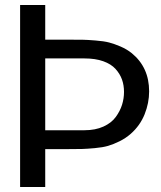

<svg xmlns="http://www.w3.org/2000/svg" viewBox="-20 -745 640 765"><path d="M160.2 0H60.1V-725.1H160.2V-586.9H251Q289.6 -586.9 308.3 -586.7Q327.1 -586.4 360.6 -583.7Q394 -581.1 414.8 -575.7Q435.5 -570.3 460.4 -559.6Q485.4 -548.8 504.9 -533.2Q574.2 -476.6 574.2 -380.9Q574.2 -334.5 556.2 -289.6Q538.1 -244.6 501 -211.9Q481 -194.3 456.3 -182.1Q431.6 -169.9 410.6 -163.8Q389.6 -157.7 357.7 -154.8Q325.7 -151.9 306.9 -151.4Q288.1 -150.9 252 -150.9H160.2ZM160.2 -512.2V-226.1H316.9Q359.9 -226.1 392.1 -240.7Q424.3 -255.4 441.4 -279.1Q458.5 -302.7 466.3 -327.6Q474.1 -352.5 474.1 -378.9Q474.1 -405.3 466.1 -428Q458 -450.7 440.4 -470.2Q422.9 -489.7 391.4 -501Q359.9 -512.2 316.9 -512.2Z"/></svg>

Font: Aurulent Sans Mono
Style: Regular
Weight: 400
Monospace: yes
Version: Version 2007.05.04